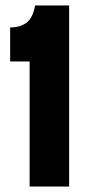

<svg xmlns="http://www.w3.org/2000/svg" viewBox="-20 -680 325 700"><path d="M88 0V-456H17V-580Q54 -580 77 -597.5Q100 -615 108 -660H232V0Z"/></svg>

Font: Bricolage Grotesque 24pt Condensed
Style: Bold
Weight: 700
Width: 3
Designer: Mathieu Triay
Foundry: Atelier Triay
Version: Version 1.001;gftools[0.9.33.dev8+g029e19f]